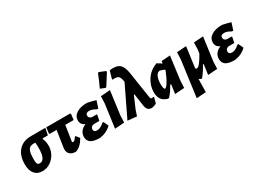

<svg xmlns="http://www.w3.org/2000/svg" viewBox="-42 -1548 3407 2538"><g transform="rotate(-30 1662.0 -279.0)"><path d="M178 11Q102 11 60 -39.5Q18 -90 18 -183Q18 -317 86 -392Q154 -467 276 -467H491L494 -459L474 -364H395L391 -356Q415 -308 415 -245Q415 -140 345.5 -64.5Q276 11 178 11ZM200 -97Q286 -97 286 -280Q286 -328 282 -364H255Q198 -364 175.5 -324Q153 -284 153 -182Q153 -131 162.5 -114Q172 -97 200 -97Z M688 9Q632 9 600 -19.5Q568 -48 570 -97L573 -125L610 -369H506L498 -378L509 -467H872L881 -458L871 -369H743L709 -148L707 -137Q707 -121 722 -121Q732 -121 743 -131Q754 -141 776 -171L787 -172L828 -121Q768 -15 688 9Z M1056 10Q963 10 919.5 -18Q876 -46 876 -106Q876 -154 903 -189.5Q930 -225 979 -243Q915 -273 915 -334Q915 -401 974.5 -439.5Q1034 -478 1137 -478Q1211 -463 1264 -446L1229 -338L1207 -337Q1155 -372 1107 -372Q1053 -372 1053 -329Q1053 -291 1099 -281H1172L1176 -273L1159 -189H1082Q1056 -189 1039.5 -174Q1023 -159 1023 -136Q1023 -95 1072 -95Q1125 -95 1182 -149H1199L1233 -75Q1163 -5 1056 10Z M1460 -746 1474 -753 1567 -715 1570 -701Q1507 -600 1463 -532L1450 -525L1377 -555Q1420 -645 1460 -746ZM1484 -472 1436 -114 1432 -6 1287 4 1336 -354 1340 -462Z M1620 8 1482 -6 1706 -471Q1696 -541 1671 -561Q1646 -581 1584 -573L1580 -587L1612 -700Q1714 -714 1762.5 -676Q1811 -638 1827 -529L1888 -130Q1891 -110 1901.5 -105Q1912 -100 1935 -107L1943 -98L1920 -14Q1891 3 1848 10Q1808 8 1788.5 -12Q1769 -32 1762 -83L1736 -262H1728L1648 -77Z M2088 10Q2024 -10 1997.5 -50.5Q1971 -91 1971 -155Q1971 -258 2029.5 -345Q2088 -432 2190 -470H2196L2263 -428L2268 -463L2400 -472L2353 -114L2348 -6L2204 4L2223 -135H2209Q2163 -50 2108 10ZM2103 -206Q2103 -124 2126 -124Q2143 -124 2176.5 -176.5Q2210 -229 2249 -324L2251 -342L2186 -366Q2147 -366 2125 -322Q2103 -278 2103 -206Z M2605 -169Q2602 -145 2623 -145Q2664 -145 2749 -299L2757 -354L2761 -462L2905 -472L2856 -114L2852 -6L2708 4L2729 -151H2718Q2666 -55 2615 3L2603 4Q2585 -4 2572 -16L2568 185L2424 195L2498 -354L2502 -462L2646 -472Z M3116 10Q3023 10 2979.5 -18Q2936 -46 2936 -106Q2936 -154 2963 -189.5Q2990 -225 3039 -243Q2975 -273 2975 -334Q2975 -401 3034.5 -439.5Q3094 -478 3197 -478Q3271 -463 3324 -446L3289 -338L3267 -337Q3215 -372 3167 -372Q3113 -372 3113 -329Q3113 -291 3159 -281H3232L3236 -273L3219 -189H3142Q3116 -189 3099.5 -174Q3083 -159 3083 -136Q3083 -95 3132 -95Q3185 -95 3242 -149H3259L3293 -75Q3223 -5 3116 10Z"/></g></svg>

Font: Alegreya Sans ExtraBold
Style: Italic
Weight: 800
Italic angle: -7°
Designer: Juan Pablo del Peral
Foundry: Huerta Tipografica
Version: Version 2.007